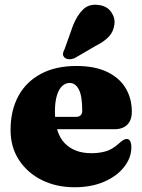

<svg xmlns="http://www.w3.org/2000/svg" viewBox="-20 -775 600 809"><path d="M535.5 -304Q535.5 -269 516.5 -249.8Q497.5 -230.5 462 -230.5H165.5V-282.5H299Q326.5 -282.5 326.5 -308.5Q326.5 -371.5 312 -398.5Q297.5 -425.5 273.5 -425.5Q256 -425.5 242 -412.5Q228 -399.5 219.8 -372.8Q211.5 -346 211.5 -305Q211.5 -214 252.5 -171.8Q293.5 -129.5 364.5 -129.5Q397.5 -129.5 424.5 -137Q451.5 -144.5 477.5 -167.5Q492 -180.5 499.5 -185Q507 -189.5 514 -189.5Q524 -189.5 528.8 -179.5Q533.5 -169.5 533.5 -155Q533.5 -110.5 503.2 -71.8Q473 -33 419.2 -9.5Q365.5 14 294 14Q217.5 14 156.5 -16.2Q95.5 -46.5 60 -100.8Q24.5 -155 24.5 -227.5Q24.5 -309 57 -369.5Q89.5 -430 151.8 -463.5Q214 -497 302 -497Q379.5 -497 431.5 -472Q483.5 -447 509.5 -403.5Q535.5 -360 535.5 -304ZM288 -668.5Q305.5 -711.5 330.5 -735.5Q355.5 -759.5 395 -754Q430.5 -750 448.2 -724.8Q466 -699.5 462 -672Q458 -641.5 438.8 -620.8Q419.5 -600 382 -581L293.5 -529.5Q282.5 -525 270.8 -525.5Q259 -526 252 -532.5Q244 -540.5 245.5 -549.8Q247 -559 252.5 -569Z"/></svg>

Font: Fraunces
Style: Regular
Weight: 900
Version: Version 1.000;[b76b70a41]